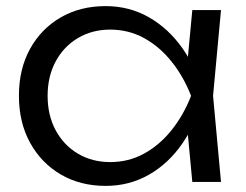

<svg xmlns="http://www.w3.org/2000/svg" viewBox="-20 -596 807 629"><path d="M610 0 590 -213 615 -282 590 -350 610 -563H704L678 -282L704 0ZM646 -282Q624 -194 578.5 -127.5Q533 -61 468.5 -24Q404 13 326 13Q243 13 179 -24.5Q115 -62 78.5 -128.5Q42 -195 42 -282Q42 -370 78.5 -436Q115 -502 179 -539Q243 -576 326 -576Q404 -576 468.5 -539Q533 -502 579 -436Q625 -370 646 -282ZM136 -282Q136 -218 162.5 -169Q189 -120 235.5 -92.5Q282 -65 341 -65Q401 -65 451.5 -92.5Q502 -120 541.5 -169Q581 -218 606 -282Q581 -346 541.5 -395Q502 -444 451.5 -471.5Q401 -499 341 -499Q282 -499 235.5 -471.5Q189 -444 162.5 -395Q136 -346 136 -282Z"/></svg>

Font: Unbounded Light
Style: Regular
Weight: 300
Designer: Luke Prowse, Jean-Baptiste Morizot, Fátima Lázaro, Florian Runge
Foundry: NaN
Version: Version 1.700